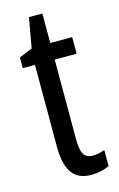

<svg xmlns="http://www.w3.org/2000/svg" viewBox="-107 -705 472 761"><g transform="rotate(-15 129.5 -324.0)"><path d="M197 -62C158 -62 148 -89 148 -143V-469H238V-537H148V-658H93L71 -535L17 -513V-469H67V-133C67 -37 99 10 170 10C200 10 224 4 245 -6V-72C229 -66 213 -62 197 -62Z"/></g></svg>

Font: Noto Sans Sinhala UI ExtraCondensed
Style: Regular
Weight: 400
Width: 2
Designer: Jelle Bosma - Monotype Design Team
Foundry: Monotype Imaging Inc.
Version: Version 2.006